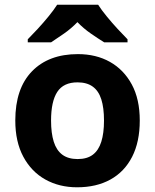

<svg xmlns="http://www.w3.org/2000/svg" viewBox="-20 -786 659 816"><path d="M574 -273.8Q574 -183 541.5 -119.5Q509 -56 449.3 -23Q389.7 10 307.6 10Q232 10 172.7 -23.1Q113.4 -56.2 79.2 -119.8Q45 -183.4 45 -274Q45 -410 116 -483Q187 -556 311 -556Q388.4 -556 447.2 -523Q506 -490 540 -427.3Q574 -364.5 574 -273.8ZM197 -273.8Q197 -220 208.5 -183.5Q220 -147 245 -128.5Q270 -110 310 -110Q350 -110 374.5 -128.5Q399 -147 410.5 -183.5Q422 -220 422 -273.6Q422 -328 410.5 -364Q399 -400 374 -418Q349.1 -436 309.3 -436Q250 -436 223.5 -395.5Q197 -355 197 -273.8ZM397 -766Q411 -744 433.5 -716.5Q456 -689 480 -663Q504 -637 522 -619V-606H423Q397 -622 366 -643.5Q335 -665 309 -692Q283 -665 253 -644Q223 -623 197 -606H98V-619Q117 -638 140.5 -663.5Q164 -689 186.5 -716.5Q209 -744 223 -766Z"/></svg>

Font: Noto Sans Thaana
Style: Regular
Weight: 400
Designer: Monotype Design Team
Foundry: Monotype Imaging Inc.
Version: Version 2.001